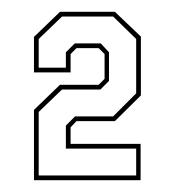

<svg xmlns="http://www.w3.org/2000/svg" viewBox="-20 -720 296 325"><path d="M37.5 -415V-534L81.5 -576.5H147L157 -586.5V-628.5L147 -638.5H109.5L99.5 -628.5V-597.5H37.5V-657.5L81.5 -700H174.5L218.5 -658V-558.5L174.5 -515H109.5L99.5 -504.5V-476.5H218V-415ZM45.5 -423H210.5V-468.5H91.5V-507.5L107 -523H171.5L210.5 -562V-654L171.5 -692H85L45.5 -654V-605.5H91.5V-631.5L106.5 -646.5H150.5L164.5 -631.5V-583L150 -568.5H85L45.5 -530.5Z"/></svg>

Font: Tourney Thin
Style: Regular
Weight: 100
Designer: Tyler Finck
Foundry: Etcetera Type Co
Version: Version 1.015